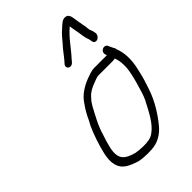

<svg xmlns="http://www.w3.org/2000/svg" viewBox="-226 -813 947 947"><g transform="rotate(-45 247.5 -340.0)"><path d="M279.7 -540 290.7 -553C328.4 -593.9 356.1 -639.5 398.6 -674C400.5 -659.5 402.1 -648.6 404.8 -636C409.8 -612.6 410.7 -585 419.4 -565C424.1 -554.2 420.8 -538.1 431.4 -532.5C447.5 -524.1 466.1 -542.1 465.8 -558C464.3 -568.7 462.8 -577.8 458.5 -587C454.5 -596.2 454 -604 453.2 -616C448.7 -642.6 443.5 -664.9 440 -693C437.3 -710.3 429.9 -720 417.7 -722C396.1 -725.5 381.9 -708.8 366.5 -695C345.6 -678.1 329.5 -657.9 312.1 -637C292.5 -616.6 280.3 -596.9 261.7 -575L251 -563C230.2 -541.1 259.5 -518.6 279.7 -540ZM443.5 -405C454.1 -376.2 457 -337.7 446.4 -292L440.2 -265C438.2 -256.3 435.9 -248 433.4 -240C424.9 -212 417 -179.9 404.6 -154C377.2 -103.3 351.3 -45.1 307.5 -15C288.7 -1.2 264.8 1 236.8 1C220.8 1 198.8 -1.4 184.9 -4C130.8 -19.8 99.9 -38.4 116.9 -112C122.7 -137.1 127.7 -152.4 135.9 -177C151.1 -230.3 176.1 -272.9 199 -316L211.6 -336C216.3 -342 221.3 -347.7 226.5 -353C243.1 -372.4 265.8 -382.9 290.5 -392C300.6 -395.7 316.4 -403 328 -403H431C434.5 -403.7 438.7 -404.3 443.5 -405ZM482.3 -430C482.4 -430.7 482 -431.7 481 -433L481.4 -435C481 -439 479.2 -442.7 476 -446C475.5 -446.7 475.3 -447.3 475.4 -448C472.1 -454 469.2 -460 466.6 -466L462.7 -475C458.4 -482.1 446.1 -486 435.2 -479.5C419.3 -470 422.6 -454.2 427.5 -444H337.5C319 -444 299.5 -435 283.3 -430C242.8 -414.6 203 -391.1 179.5 -353C163.1 -330.6 149.8 -307.4 137.6 -280L123.6 -254C104.7 -211.5 87.4 -161.9 75.9 -112C66.5 -71.4 68.8 -42.3 80.4 -19C95.9 10.9 129.1 23.6 166.7 36C181.5 39.6 207.8 42 226.3 42C235.6 42 245.4 41.7 255.5 41C299.7 38.4 333.9 16.7 360 -13C397.4 -58 433.7 -114.1 454.9 -177C465.1 -206.5 474 -233.7 481.2 -265L487.4 -292C500.3 -347.8 496 -395.1 482.3 -430Z"/></g></svg>

Font: HoneyBee
Style: SeLitIt
Weight: 300
Foundry: Cannot Into Space Fonts
Version: Version 0.89